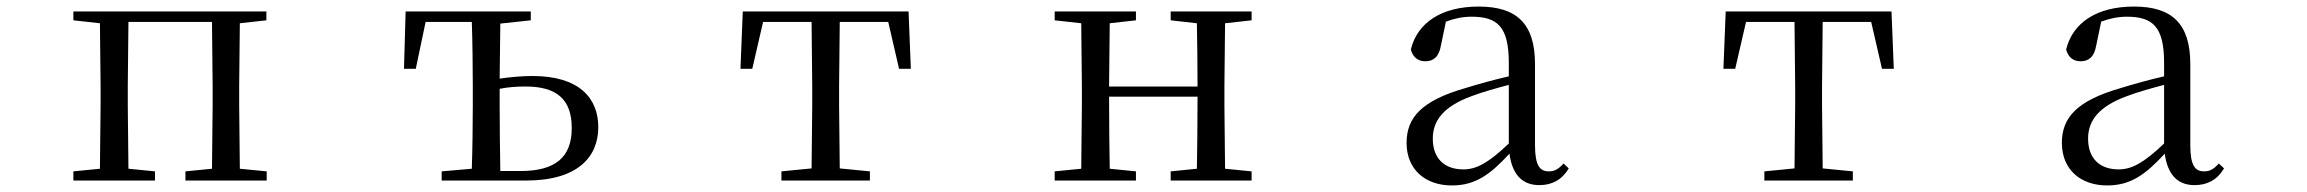

<svg xmlns="http://www.w3.org/2000/svg" viewBox="-20 -551 7040 586"><path d="M204 -489 285 -480 287 -288V-229L285 -36L204 -28V0H453V-28L372 -36L370 -229V-288L372 -484H627L629 -288V-229L627 -36L546 -28V0H794V-28L712 -36L710 -229V-288L712 -480L793 -489V-516H204Z M1328 0H1586C1742 0 1806 -71 1806 -163C1806 -252 1747 -319 1606 -319C1573 -319 1539 -316 1505 -311L1507 -479L1600 -489V-516H1218L1213 -341H1249L1279 -484H1420C1422 -428 1423 -343 1423 -288V-229C1423 -174 1422 -92 1420 -36L1328 -28ZM1505 -280C1531 -285 1556 -287 1584 -287C1680 -287 1725 -247 1725 -160C1725 -70 1674 -29 1568 -29H1507C1506 -85 1505 -171 1505 -229Z M2456 0H2635V-28L2543 -37L2541 -229V-288L2543 -484H2691L2724 -341H2760L2753 -516H2247L2240 -341H2276L2309 -484H2457L2459 -288V-229L2457 -37L2365 -28V0Z M3553 -489 3633 -480C3634 -426 3635 -346 3635 -287H3365L3367 -480L3447 -489V-516H3199V-489L3280 -480L3282 -288V-229L3280 -36L3199 -28V0H3447V-28L3367 -36C3366 -92 3365 -177 3365 -256H3635C3635 -177 3634 -92 3633 -36L3553 -28V0H3800V-28L3719 -36L3717 -229V-288L3719 -480L3800 -489V-516H3553Z M4678 14C4717 14 4747 -2 4768 -37L4752 -52C4736 -34 4724 -28 4707 -28C4680 -28 4665 -45 4665 -108V-355C4665 -479 4609 -531 4493 -531C4380 -531 4306 -482 4286 -400C4292 -377 4307 -364 4330 -364C4355 -364 4372 -377 4378 -413L4393 -485C4420 -495 4445 -500 4471 -500C4550 -500 4585 -470 4585 -359V-318C4541 -308 4494 -295 4452 -282C4320 -244 4273 -193 4273 -115C4273 -32 4332 15 4411 15C4483 15 4528 -18 4587 -82C4595 -22 4623 14 4678 14ZM4585 -113C4522 -53 4486 -34 4446 -34C4390 -34 4353 -66 4353 -128C4353 -183 4386 -226 4470 -257C4504 -270 4544 -281 4585 -292Z M5456 0H5635V-28L5543 -37L5541 -229V-288L5543 -484H5691L5724 -341H5760L5753 -516H5247L5240 -341H5276L5309 -484H5457L5459 -288V-229L5457 -37L5365 -28V0Z M6678 14C6717 14 6747 -2 6768 -37L6752 -52C6736 -34 6724 -28 6707 -28C6680 -28 6665 -45 6665 -108V-355C6665 -479 6609 -531 6493 -531C6380 -531 6306 -482 6286 -400C6292 -377 6307 -364 6330 -364C6355 -364 6372 -377 6378 -413L6393 -485C6420 -495 6445 -500 6471 -500C6550 -500 6585 -470 6585 -359V-318C6541 -308 6494 -295 6452 -282C6320 -244 6273 -193 6273 -115C6273 -32 6332 15 6411 15C6483 15 6528 -18 6587 -82C6595 -22 6623 14 6678 14ZM6585 -113C6522 -53 6486 -34 6446 -34C6390 -34 6353 -66 6353 -128C6353 -183 6386 -226 6470 -257C6504 -270 6544 -281 6585 -292Z"/></svg>

Font: Harano Aji Mincho TW
Style: Regular
Weight: 400
Foundry: Masamichi Hosoda
Version: HaranoAjiMinchoTW-Regular version 20230610;ttx 4.39.4